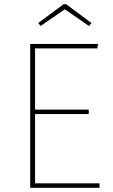

<svg xmlns="http://www.w3.org/2000/svg" viewBox="-20 -889 534 909"><path d="M172 -766 161 -780 281 -869H293L413 -780L401 -766L287 -845ZM444 -681 441 -660H146V-370H400V-349H146V-21H451V0H123V-681Z"/></svg>

Font: FiraGO Thin
Style: Regular
Weight: 100
Designer: bBox Type
Foundry: bBox Type GmbH
Version: Version 1.001;PS 001.001;hotconv 1.0.88;makeotf.lib2.5.64775